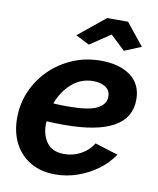

<svg xmlns="http://www.w3.org/2000/svg" viewBox="-83 -793 717 869"><g transform="rotate(10 275.5 -359.0)"><path d="M230 10Q163 10 115 -18.5Q67 -47 41.5 -97Q16 -147 16 -212Q16 -277 41 -335Q66 -393 111 -437.5Q156 -482 216 -507.5Q276 -533 346 -533Q431 -533 482 -495.5Q533 -458 533 -387Q533 -218 231 -218Q213 -218 192.5 -218.5Q172 -219 150 -220Q149 -214 149 -207Q149 -155 174.5 -121.5Q200 -88 254 -88Q294 -88 329.5 -107Q365 -126 386 -160L492 -127Q465 -86 423.5 -55.5Q382 -25 332 -7.5Q282 10 230 10ZM327 -436Q271 -436 229 -399Q187 -362 166 -305Q183 -304 199.5 -303.5Q216 -303 232 -303Q329 -303 367.5 -323Q406 -343 406 -378Q406 -407 384 -421.5Q362 -436 327 -436ZM215 -627 339 -728H435L516 -627L439 -595L372 -658L278 -595Z"/></g></svg>

Font: Raleway
Style: Bold Italic
Weight: 700
Italic angle: -12°
Designer: Matt McInerney, Pablo Impallari, Rodrigo Fuenzalida
Foundry: Matt McInerney, Pablo Impallari, Rodrigo Fuenzalida
Version: Version 4.101;RELEASE